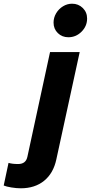

<svg xmlns="http://www.w3.org/2000/svg" viewBox="-152 -797 490 1036"><path d="M217 -596Q183 -596 160 -618.5Q137 -641 137 -675Q137 -702 151 -725.5Q165 -749 188 -763Q211 -777 237 -777Q271 -777 294.5 -754Q318 -731 318 -697Q318 -656 288 -626Q258 -596 217 -596ZM-40 219Q-63 219 -90.5 214.5Q-118 210 -132 204L-106 82Q-95 85 -83 86.5Q-71 88 -54 88Q-33 88 -20.5 78Q-8 68 -4 48L118 -516H278L152 63Q136 138 86 178.5Q36 219 -40 219Z"/></svg>

Font: Red Hat Text
Style: Italic
Weight: 300
Italic angle: -12°
Designer: Pentagram, MCKL
Foundry: Pentagram, MCKL
Version: Version 1.023